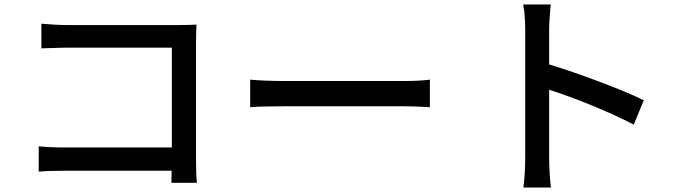

<svg xmlns="http://www.w3.org/2000/svg" viewBox="-20 -802 3040 858"><path d="M746 15H860C857 -8 856 -56 856 -91V-608C856 -635 857 -669 858 -692C839 -691 805 -690 778 -690H281C248 -690 200 -693 165 -696V-586C191 -586 242 -589 281 -589H748V-143H269C226 -143 182 -145 153 -148V-35C182 -38 232 -39 273 -39H747C747 -18 746 0 746 15Z M1098 -446V-323C1131 -326 1190 -327 1246 -327H1790C1834 -327 1878 -324 1901 -323V-446C1877 -443 1838 -440 1789 -440H1246C1190 -440 1130 -443 1098 -446Z M2812 -245 2857 -354C2757 -403 2566 -474 2434 -514V-670C2434 -705 2438 -749 2441 -782H2318C2325 -747 2327 -702 2327 -670V-92C2327 -53 2324 1 2319 36H2442C2437 1 2434 -63 2434 -92V-401C2544 -366 2706 -301 2812 -245Z"/></svg>

Font: Spoqa Han Sans Neo Medium
Style: Regular
Weight: 500
Designer: [Spoqa Han Sans Neo] Dong-huui Kim ___ Younghwa Kang ___ Yujin Lee ___ [Noto Sans] Ryoko NISHIZUKA ____ (kana & ideograp
Foundry: Spoqa (http://www.spoqa-han-sans.com)
Version: Version 1.100;hotconv 1.0.109;makeotfexe 2.5.65596